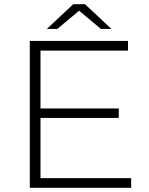

<svg xmlns="http://www.w3.org/2000/svg" viewBox="-20 -895 709 915"><path d="M605 -46V0H122V-700H590V-654H173V-378H546V-333H173V-46ZM461 -757 357 -844 253 -757H203L329 -875H385L511 -757Z"/></svg>

Font: Hilab Light
Style: Regular
Weight: 300
Designer: Cristianderson Lima
Foundry: Cristianderson
Version: Version 1.0